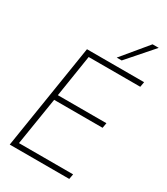

<svg xmlns="http://www.w3.org/2000/svg" viewBox="-221 -1011 966 1109"><g transform="rotate(30 262.5 -457.0)"><path d="M33 0 144 -700H525L519 -666H175L131 -386H455L449 -352H126L75 -34H436L430 0ZM317 -744 458 -914H499L350 -744Z"/></g></svg>

Font: Georama ExtraLight
Style: Italic
Weight: 200
Italic angle: -9°
Designer: Jean-Baptiste Levee
Foundry: Production Type
Version: Version 1.000